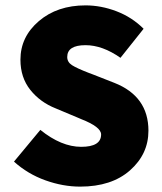

<svg xmlns="http://www.w3.org/2000/svg" viewBox="-20 -682 604 714"><path d="M278 12Q214 12 148.5 -11.5Q83 -35 32 -81L130 -199Q208 -136 282 -136Q356 -136 356 -182Q356 -210 282 -239Q273 -243 268 -245L187 -279Q129 -302 92.5 -348Q56 -394 56 -460Q56 -545 124.5 -603.5Q193 -662 298 -662Q356 -662 413.5 -640Q471 -618 514 -575L428 -467Q361 -514 298 -514Q230 -514 230 -470Q230 -451 248 -439.5Q266 -428 310 -411Q320 -407 326 -405L405 -374Q532 -324 532 -196Q532 -109 463.5 -48.5Q395 12 278 12Z"/></svg>

Font: Assistant ExtraBold
Style: Regular
Weight: 800
Designer: Hebrew By Ben Nathan, Latin by Paul Hunt
Version: Version 2.001;PS 002.001;hotconv 1.0.88;makeotf.lib2.5.64775